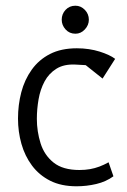

<svg xmlns="http://www.w3.org/2000/svg" viewBox="-20 -648 445 672"><path d="M248 4Q194 4 155.5 -15.5Q117 -35 92 -68.5Q67 -102 55 -144.5Q43 -187 43 -233Q43 -281 54.5 -325Q66 -369 91 -404Q116 -439 155 -459Q194 -479 249 -479Q271 -479 291 -476Q311 -473 328.5 -467.5Q346 -462 360 -455.5Q374 -449 383 -442L339 -373L280 -420L244 -422Q204 -424 177.5 -407.5Q151 -391 136 -363Q121 -335 115 -300.5Q109 -266 109 -232Q109 -188 122 -146.5Q135 -105 167.5 -79Q200 -53 258 -53Q278 -53 295 -56Q312 -59 328 -65Q344 -71 360 -80L377 -31Q351 -12 317 -4Q283 4 248 4ZM244 -530Q223 -530 209.5 -545Q196 -560 196 -579Q196 -599 209.5 -613.5Q223 -628 244 -628Q263 -628 277 -613.5Q291 -599 291 -579Q291 -560 277 -545Q263 -530 244 -530Z"/></svg>

Font: Kreon Light
Style: Regular
Weight: 300
Designer: Julia Petretta
Foundry: Julia Petretta and Eli Heuer
Version: Version 2.002